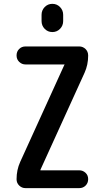

<svg xmlns="http://www.w3.org/2000/svg" viewBox="-20 -970 540 990"><path d="M194.3 -893.6Q194.3 -917 210.4 -933.6Q226.6 -950.2 250 -950.2Q273.4 -950.2 289.6 -933.6Q305.7 -917 305.7 -893.6V-861.3Q305.7 -837.9 289.6 -821.3Q273.4 -804.7 250 -804.7Q226.6 -804.7 210.4 -821.3Q194.3 -837.9 194.3 -861.3ZM84 -134.8 311.5 -634.8Q311.5 -634.8 311.5 -635.7H313.5Q313.5 -637.7 311.5 -637.7H111.3Q92.8 -637.7 79.1 -650.9Q65.4 -664.1 65.4 -684.1Q65.4 -704.1 78.6 -717.3Q91.8 -730.5 111.3 -730.5H388.7Q407.2 -730.5 420.9 -717.3Q434.6 -704.1 434.6 -683.6Q434.6 -635.7 416 -594.7L188.5 -94.7V-93.8V-91.8H388.7Q407.2 -91.8 420.9 -79.1Q434.6 -66.4 434.6 -46.4Q434.6 -26.4 421.4 -13.2Q408.2 0 388.7 0H111.3Q92.8 0 79.1 -13.2Q65.4 -26.4 65.4 -45.9Q65.4 -93.8 84 -134.8Z"/></svg>

Font: Rounded Mgen+ 2m medium
Style: Regular
Weight: 500
Designer: [Source Han Sans]
Ryoko NISHIZUKA  (kana & ideographs); Paul D. Hunt (Latin, Greek & Cyrillic); Wenlong ZHANG  (bopomofo
Version: Version 1.059.20150602